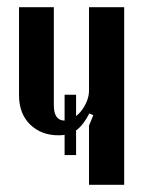

<svg xmlns="http://www.w3.org/2000/svg" viewBox="-20 -515 400 535"><path d="M229 -199Q212 -166 192.5 -152Q173 -138 143 -138Q95 -138 64 -168Q33 -198 33 -250V-495H130V-222Q130 -179 160 -179Q172 -179 184.5 -186.5Q197 -194 206.5 -206Q216 -218 222 -233Q228 -248 228 -262V-495H326V0H228V-165L240 -194ZM160 -251H192V-83H160Z"/></svg>

Font: Moniqa Paragraph
Style: Bold
Weight: 700
Designer: Rajesh Rajput
Foundry: Rajesh Rajput
Version: Version 1.000